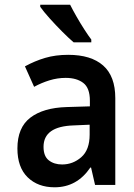

<svg xmlns="http://www.w3.org/2000/svg" viewBox="-20 -786 570 816"><path d="M212 10Q141 10 97.5 -32.5Q54 -75 54 -155Q54 -244 109 -286Q164 -328 263 -331L362 -334V-358Q362 -412 334 -433.5Q306 -455 259 -455Q224 -455 190 -444.5Q156 -434 125 -417L86 -504Q128 -527 172 -540Q216 -553 270 -553Q367 -553 418.5 -507.5Q470 -462 470 -369V0H384L367 -74H364Q307 10 212 10ZM244 -87Q290 -87 325.5 -118Q361 -149 361 -214V-256L293 -253Q165 -249 165 -162Q165 -122 187.5 -104.5Q210 -87 244 -87ZM293 -606Q273 -623 245 -651Q217 -679 191 -708Q165 -737 151 -757V-766H278Q289 -744 305 -716Q321 -688 338 -661.5Q355 -635 368 -618V-606Z"/></svg>

Font: Noto Sans Mono Condensed SemiBold
Style: Regular
Weight: 600
Width: 3
Designer: Monotype Design Team
Foundry: Monotype Imaging Inc.
Version: Version 2.014